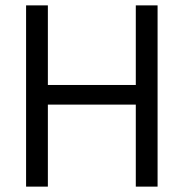

<svg xmlns="http://www.w3.org/2000/svg" viewBox="-20 -694 683 714"><path d="M566 0H485V-305H158V0H77V-674H158V-378H485V-674H566Z"/></svg>

Font: Hind Vadodara
Style: Regular
Weight: 400
Designer: Hitesh Malaviya
Foundry: Indian Type Foundry
Version: Version 0.702;PS 1.0;hotconv 1.0.81;makeotf.lib2.5.63406